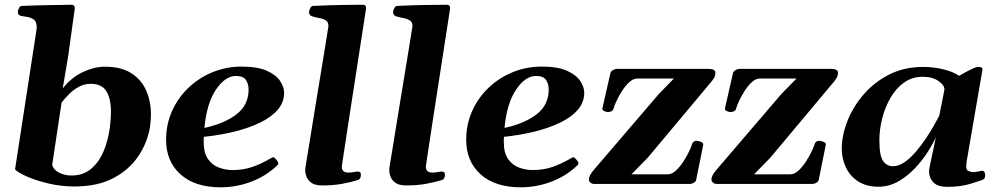

<svg xmlns="http://www.w3.org/2000/svg" viewBox="-20 -776 4207 810"><path d="M43.5 -61.5 133.8 -648.9Q134.3 -651.4 134.3 -653.3Q134.3 -655.3 134.5 -657.5Q134.8 -659.7 134.8 -661.6Q134.8 -685.1 122.3 -693.8Q109.9 -702.6 93.3 -704.8Q76.7 -707 64.9 -710Q60.1 -712.4 57.4 -716.3Q54.7 -720.2 55.7 -729.5Q56.6 -735.4 60.8 -742.9Q64.9 -750.5 70.8 -751Q139.6 -753.9 196.8 -754.6Q253.9 -755.4 283.2 -755.9Q287.1 -755.9 291.3 -752.9Q295.4 -750 295.4 -741.2Q295.4 -740.2 295.4 -739Q295.4 -737.8 294.9 -736.3L267.6 -539.1L244.6 -402.8Q281.7 -449.7 329.8 -472.2Q377.9 -494.6 422.4 -494.6Q490.7 -494.6 533.4 -467.5Q576.2 -440.4 596.4 -394.8Q616.7 -349.1 616.7 -293Q616.7 -269 612.8 -240.2Q602.1 -174.8 563.7 -117.4Q525.4 -60.1 458.5 -24.7Q391.6 10.7 293.5 10.7Q238.3 10.7 185.5 -1.7Q132.8 -14.2 94.2 -31Q55.7 -47.9 43.5 -61.5ZM239.7 -342.8 200.2 -80.6Q205.1 -60.5 228.3 -48.1Q251.5 -35.6 282.2 -35.6Q329.6 -35.6 362.8 -62.5Q396 -89.4 416 -135.5Q436 -181.6 443.8 -240.2Q445.8 -257.3 447 -273.2Q448.2 -289.1 448.2 -303.7Q448.2 -358.4 429.2 -390.4Q410.2 -422.4 362.3 -422.4Q335.4 -422.4 312 -409.4Q288.6 -396.5 270.3 -377.9Q252 -359.4 239.7 -342.8Z M1178.7 -385.3Q1178.7 -344.2 1151.4 -312.7Q1124 -281.2 1076.4 -258.3Q1028.8 -235.4 968 -220.5Q907.2 -205.6 839.8 -198.7Q839.4 -193.4 839.4 -187.5Q839.4 -181.6 839.4 -175.8Q839.4 -130.4 857.7 -104.7Q876 -79.1 904.1 -68.8Q932.1 -58.6 960.9 -58.6Q1006.8 -58.6 1045.4 -72Q1084 -85.4 1125.5 -109.9Q1127.4 -110.8 1129.2 -111.8Q1130.9 -112.8 1132.8 -112.8Q1136.7 -112.8 1145.3 -103Q1153.8 -93.3 1153.8 -87.4Q1153.8 -86.9 1154.1 -86.4Q1154.3 -85.9 1154.3 -85.4Q1154.3 -83.5 1153.3 -82.3Q1152.3 -81.1 1151.4 -80.1Q1104.5 -34.2 1041.3 -10Q978 14.2 911.1 14.2Q802.2 14.2 741.5 -40.5Q680.7 -95.2 680.7 -186Q680.7 -252 706.1 -308.1Q731.4 -364.3 775.6 -406.2Q819.8 -448.2 877.4 -471.7Q935.1 -495.1 999.5 -495.1Q1066.9 -495.1 1106.2 -477.3Q1145.5 -459.5 1162.1 -433.8Q1178.7 -408.2 1178.7 -385.3ZM975.1 -455.6Q930.2 -455.6 891.1 -397.9Q852.1 -340.3 842.3 -236.3Q927.7 -254.9 978.3 -294.2Q1028.8 -333.5 1028.8 -398.4Q1028.8 -421.4 1017.6 -438.5Q1006.3 -455.6 975.1 -455.6Z M1271.5 -87.9Q1274.4 -106 1281 -145.8Q1287.6 -185.5 1296.1 -238.8Q1304.7 -292 1314.2 -350.3Q1323.7 -408.7 1333 -464.4Q1342.3 -520 1349.6 -565.7Q1356.9 -611.3 1361.3 -638.4Q1365.7 -665.5 1365.7 -666Q1365.7 -683.6 1353.3 -690.7Q1340.8 -697.8 1324.7 -700.4Q1308.6 -703.1 1296.1 -707.5Q1283.7 -711.9 1283.7 -725.1Q1283.7 -729.5 1288.1 -740Q1292.5 -750.5 1300.3 -751Q1369.1 -754.4 1426 -755.1Q1482.9 -755.9 1512.2 -755.9Q1516.1 -755.9 1520.3 -752.9Q1524.4 -750 1524.4 -741.2Q1524.4 -740.2 1520 -711.9Q1515.6 -683.6 1508.3 -636.2Q1501 -588.9 1491.9 -530Q1482.9 -471.2 1473.1 -408.7Q1463.4 -346.2 1454.3 -287.1Q1445.3 -228 1438 -180.2Q1430.7 -132.3 1426.3 -103.5Q1421.9 -74.7 1421.9 -72.8Q1421.9 -62 1428 -54.9Q1434.1 -47.9 1450.7 -47.9Q1460.9 -47.9 1471.7 -50Q1482.4 -52.2 1489.7 -52.2Q1494.1 -52.2 1498.3 -50Q1502.4 -47.9 1502.4 -37.1Q1502.4 -31.2 1499.8 -25.1Q1497.1 -19 1490.2 -16.6Q1460 -7.3 1423.1 -0.5Q1386.2 6.3 1339.4 6.3Q1309.1 6.3 1293.7 -4.9Q1278.3 -16.1 1272.9 -31Q1267.6 -45.9 1267.6 -56.6Q1267.6 -64.5 1268.8 -71.5Q1270 -78.6 1271.5 -87.9Z M1626 -87.9Q1628.9 -106 1635.5 -145.8Q1642.1 -185.5 1650.6 -238.8Q1659.2 -292 1668.7 -350.3Q1678.2 -408.7 1687.5 -464.4Q1696.8 -520 1704.1 -565.7Q1711.4 -611.3 1715.8 -638.4Q1720.2 -665.5 1720.2 -666Q1720.2 -683.6 1707.8 -690.7Q1695.3 -697.8 1679.2 -700.4Q1663.1 -703.1 1650.6 -707.5Q1638.2 -711.9 1638.2 -725.1Q1638.2 -729.5 1642.6 -740Q1647 -750.5 1654.8 -751Q1723.6 -754.4 1780.5 -755.1Q1837.4 -755.9 1866.7 -755.9Q1870.6 -755.9 1874.8 -752.9Q1878.9 -750 1878.9 -741.2Q1878.9 -740.2 1874.5 -711.9Q1870.1 -683.6 1862.8 -636.2Q1855.5 -588.9 1846.4 -530Q1837.4 -471.2 1827.6 -408.7Q1817.9 -346.2 1808.8 -287.1Q1799.8 -228 1792.5 -180.2Q1785.2 -132.3 1780.8 -103.5Q1776.4 -74.7 1776.4 -72.8Q1776.4 -62 1782.5 -54.9Q1788.6 -47.9 1805.2 -47.9Q1815.4 -47.9 1826.2 -50Q1836.9 -52.2 1844.2 -52.2Q1848.6 -52.2 1852.8 -50Q1856.9 -47.9 1856.9 -37.1Q1856.9 -31.2 1854.2 -25.1Q1851.6 -19 1844.7 -16.6Q1814.5 -7.3 1777.6 -0.5Q1740.7 6.3 1693.8 6.3Q1663.6 6.3 1648.2 -4.9Q1632.8 -16.1 1627.4 -31Q1622.1 -45.9 1622.1 -56.6Q1622.1 -64.5 1623.3 -71.5Q1624.5 -78.6 1626 -87.9Z M2444.8 -385.3Q2444.8 -344.2 2417.5 -312.7Q2390.1 -281.2 2342.5 -258.3Q2294.9 -235.4 2234.1 -220.5Q2173.3 -205.6 2106 -198.7Q2105.5 -193.4 2105.5 -187.5Q2105.5 -181.6 2105.5 -175.8Q2105.5 -130.4 2123.8 -104.7Q2142.1 -79.1 2170.2 -68.8Q2198.2 -58.6 2227.1 -58.6Q2272.9 -58.6 2311.5 -72Q2350.1 -85.4 2391.6 -109.9Q2393.6 -110.8 2395.3 -111.8Q2397 -112.8 2398.9 -112.8Q2402.8 -112.8 2411.4 -103Q2419.9 -93.3 2419.9 -87.4Q2419.9 -86.9 2420.2 -86.4Q2420.4 -85.9 2420.4 -85.4Q2420.4 -83.5 2419.4 -82.3Q2418.5 -81.1 2417.5 -80.1Q2370.6 -34.2 2307.4 -10Q2244.1 14.2 2177.2 14.2Q2068.4 14.2 2007.6 -40.5Q1946.8 -95.2 1946.8 -186Q1946.8 -252 1972.2 -308.1Q1997.6 -364.3 2041.7 -406.2Q2085.9 -448.2 2143.6 -471.7Q2201.2 -495.1 2265.6 -495.1Q2333 -495.1 2372.3 -477.3Q2411.6 -459.5 2428.2 -433.8Q2444.8 -408.2 2444.8 -385.3ZM2241.2 -455.6Q2196.3 -455.6 2157.2 -397.9Q2118.2 -340.3 2108.4 -236.3Q2193.8 -254.9 2244.4 -294.2Q2294.9 -333.5 2294.9 -398.4Q2294.9 -421.4 2283.7 -438.5Q2272.5 -455.6 2241.2 -455.6Z M2487.3 0Q2477.1 0 2470.7 -5.9Q2464.4 -11.7 2464.4 -18.6Q2464.4 -27.3 2469.7 -37.6Q2475.1 -47.9 2485.8 -60.1L2760.3 -380.4L2823.2 -444.8H2669.4Q2651.4 -444.8 2634.3 -429Q2617.2 -413.1 2603.3 -390.9Q2589.4 -368.7 2580.1 -348.4Q2570.8 -328.1 2568.8 -319.3Q2566.9 -310.1 2559.3 -306.6Q2551.8 -303.2 2543.9 -303.2Q2538.6 -303.2 2529.1 -307.4Q2519.5 -311.5 2521.5 -319.8L2554.7 -465.3Q2556.2 -474.1 2564.7 -479.5Q2573.2 -484.9 2580.6 -485.4H2968.8Q2998 -485.4 2998 -469.2Q2998 -457.5 2994.4 -450.7Q2990.7 -443.8 2983.4 -434.1L2712.4 -110.4L2644 -40.5H2796.4Q2814.5 -40.5 2831.5 -56.4Q2848.6 -72.3 2863 -94.5Q2877.4 -116.7 2887 -137Q2896.5 -157.2 2898.9 -166Q2903.3 -182.1 2919.4 -182.1Q2924.8 -182.1 2936.3 -178Q2947.8 -173.8 2946.8 -165.5L2917.5 -20Q2916.5 -10.7 2908 -5.6Q2899.4 -0.5 2892.1 0Z M3004.4 0Q2994.1 0 2987.8 -5.9Q2981.4 -11.7 2981.4 -18.6Q2981.4 -27.3 2986.8 -37.6Q2992.2 -47.9 3002.9 -60.1L3277.3 -380.4L3340.3 -444.8H3186.5Q3168.5 -444.8 3151.4 -429Q3134.3 -413.1 3120.4 -390.9Q3106.4 -368.7 3097.2 -348.4Q3087.9 -328.1 3085.9 -319.3Q3084 -310.1 3076.4 -306.6Q3068.8 -303.2 3061 -303.2Q3055.7 -303.2 3046.1 -307.4Q3036.6 -311.5 3038.6 -319.8L3071.8 -465.3Q3073.2 -474.1 3081.8 -479.5Q3090.3 -484.9 3097.7 -485.4H3485.8Q3515.1 -485.4 3515.1 -469.2Q3515.1 -457.5 3511.5 -450.7Q3507.8 -443.8 3500.5 -434.1L3229.5 -110.4L3161.1 -40.5H3313.5Q3331.5 -40.5 3348.6 -56.4Q3365.7 -72.3 3380.1 -94.5Q3394.5 -116.7 3404.1 -137Q3413.6 -157.2 3416 -166Q3420.4 -182.1 3436.5 -182.1Q3441.9 -182.1 3453.4 -178Q3464.8 -173.8 3463.9 -165.5L3434.6 -20Q3433.6 -10.7 3425 -5.6Q3416.5 -0.5 3409.2 0Z M3688 11.7Q3637.2 12.2 3602.3 -9.5Q3567.4 -31.2 3549.3 -68.4Q3531.2 -105.5 3531.2 -149.4Q3531.2 -203.6 3554.4 -263.7Q3577.6 -323.7 3622.1 -376Q3666.5 -428.2 3730.2 -460.9Q3793.9 -493.7 3875 -493.7Q3918.5 -493.7 3960.4 -483.4Q4002.4 -473.1 4025.9 -456.1Q4055.7 -473.1 4076.7 -483.4Q4097.7 -493.7 4107.9 -493.7Q4114.7 -493.7 4119.9 -491.5Q4125 -489.3 4125 -483.4L4057.6 -92.3Q4056.2 -80.1 4056.2 -71.8Q4056.2 -58.1 4067.1 -54Q4078.1 -49.8 4084.5 -49.8Q4095.7 -49.8 4108.2 -52.7Q4120.6 -55.7 4122.6 -55.7Q4129.9 -55.7 4133.1 -50Q4136.2 -44.4 4136.2 -37.6Q4136.2 -25.4 4131.3 -21.5Q4126.5 -17.6 4124 -16.6Q4114.3 -13.2 4073.7 -0.5Q4033.2 12.2 3976.6 12.2Q3935.5 12.2 3917.5 -6.8Q3899.4 -25.9 3899.4 -54.2Q3899.4 -59.6 3903.3 -78.9Q3907.2 -98.1 3912.4 -122.3Q3917.5 -146.5 3922.1 -167.5Q3926.8 -188.5 3928.2 -197.3Q3916 -169.4 3893.3 -134Q3870.6 -98.6 3839.4 -65.7Q3808.1 -32.7 3769.8 -10.7Q3731.4 11.2 3688 11.7ZM3747.1 -74.7Q3771.5 -74.7 3796.4 -92Q3821.3 -109.4 3844.5 -136.7Q3867.7 -164.1 3887.5 -193.8Q3907.2 -223.6 3921.4 -249Q3935.5 -274.4 3942.4 -287.6L3964.4 -397.9Q3964.4 -417 3938.7 -434.6Q3913.1 -452.1 3872.6 -452.1Q3828.6 -452.1 3794.4 -428Q3760.3 -403.8 3737.1 -364Q3713.9 -324.2 3701.9 -277.1Q3689.9 -230 3689.9 -184.1Q3689.9 -118.2 3705.8 -96.4Q3721.7 -74.7 3747.1 -74.7Z"/></svg>

Font: Gelasio
Style: Bold Italic
Weight: 700
Italic angle: -8.5°
Designer: Eben Sorkin
Foundry: Eben Sorkin
Version: Version 1.008